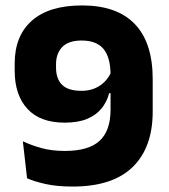

<svg xmlns="http://www.w3.org/2000/svg" viewBox="-20 -672 620 706"><path d="M282 -652Q410 -652 475.8 -583.5Q541.5 -515 541.5 -381V-262Q541.5 -129.5 467.8 -57.8Q394 14 247 14Q190 14 148.2 4.8Q106.5 -4.5 79.5 -16.5L64 -152.5Q94.5 -138 132.2 -127.5Q170 -117 219 -117Q305.5 -117 346 -154Q386.5 -191 386.5 -268.5V-396Q386.5 -460.5 360.8 -491.8Q335 -523 280 -523Q232 -523 209 -499.2Q186 -475.5 186 -435.5V-423.5Q186 -382.5 208.2 -360.2Q230.5 -338 279.5 -338Q305 -338 326.2 -346.2Q347.5 -354.5 363.8 -370.5Q380 -386.5 389.5 -408.5L420 -329.5H381.5Q373 -297 352.8 -272.5Q332.5 -248 299.5 -234.5Q266.5 -221 218 -221Q127.5 -221 80.8 -271.8Q34 -322.5 34 -412.5V-438.5Q34 -540 97.2 -596Q160.5 -652 282 -652Z"/></svg>

Font: Anek Odia
Style: Bold
Weight: 700
Designer: Yesha Goshar & Mahesh Sahu (Odia), Yesha Goshar (Latin)
Foundry: Ek Type
Version: Version 1.003